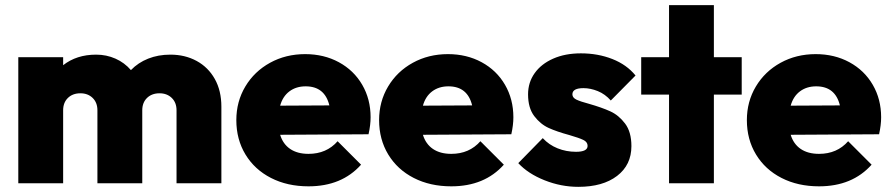

<svg xmlns="http://www.w3.org/2000/svg" viewBox="-20 -711 3454 745"><path d="M839 -297V0H665V-283Q665 -313 646.5 -331Q628 -349 599 -349Q569 -349 550.5 -331Q532 -313 532 -283V0H358V-283Q358 -313 339.5 -331Q321 -349 292 -349Q262 -349 243.5 -331Q225 -313 225 -283V0H51V-489H225V-458Q277 -499 353 -499Q393 -499 428 -483.5Q463 -468 488 -439Q516 -468 555 -483.5Q594 -499 641 -499Q698 -499 743 -474.5Q788 -450 813.5 -404.5Q839 -359 839 -297Z M1410 -190 1067 -188Q1078 -152 1106 -133Q1134 -114 1177 -114Q1247 -114 1290 -163L1381 -72Q1306 12 1177 12Q1095 12 1031.5 -20.5Q968 -53 932.5 -111.5Q897 -170 897 -245Q897 -317 932 -375.5Q967 -434 1028 -467.5Q1089 -501 1164 -501Q1237 -501 1295 -469.5Q1353 -438 1385.5 -382Q1418 -326 1418 -256Q1418 -226 1410 -190ZM1067 -301 1258 -302Q1240 -376 1166 -376Q1129 -376 1103 -356.5Q1077 -337 1067 -301Z M1964 -190 1621 -188Q1632 -152 1660 -133Q1688 -114 1731 -114Q1801 -114 1844 -163L1935 -72Q1860 12 1731 12Q1649 12 1585.5 -20.5Q1522 -53 1486.5 -111.5Q1451 -170 1451 -245Q1451 -317 1486 -375.5Q1521 -434 1582 -467.5Q1643 -501 1718 -501Q1791 -501 1849 -469.5Q1907 -438 1939.5 -382Q1972 -326 1972 -256Q1972 -226 1964 -190ZM1621 -301 1812 -302Q1794 -376 1720 -376Q1683 -376 1657 -356.5Q1631 -337 1621 -301Z M1991 -78 2086 -175Q2110 -149 2143.5 -135.5Q2177 -122 2215 -122Q2260 -122 2260 -145Q2260 -160 2243.5 -168Q2227 -176 2189 -187Q2141 -200 2109 -214.5Q2077 -229 2053 -260.5Q2029 -292 2029 -345Q2029 -391 2054.5 -427Q2080 -463 2126.5 -483.5Q2173 -504 2234 -504Q2300 -504 2356 -482Q2412 -460 2446 -418L2350 -321Q2328 -346 2299.5 -357.5Q2271 -369 2244 -369Q2201 -369 2201 -345Q2201 -332 2216.5 -324.5Q2232 -317 2266 -308Q2315 -294 2348 -279Q2381 -264 2405.5 -231.5Q2430 -199 2430 -144Q2430 -71 2374.5 -28.5Q2319 14 2224 14Q2157 14 2093 -11.5Q2029 -37 1991 -78Z M2750 -489H2858V-344H2750V0H2576V-344H2468V-489H2576V-691H2750Z M3391 -190 3048 -188Q3059 -152 3087 -133Q3115 -114 3158 -114Q3228 -114 3271 -163L3362 -72Q3287 12 3158 12Q3076 12 3012.5 -20.5Q2949 -53 2913.5 -111.5Q2878 -170 2878 -245Q2878 -317 2913 -375.5Q2948 -434 3009 -467.5Q3070 -501 3145 -501Q3218 -501 3276 -469.5Q3334 -438 3366.5 -382Q3399 -326 3399 -256Q3399 -226 3391 -190ZM3048 -301 3239 -302Q3221 -376 3147 -376Q3110 -376 3084 -356.5Q3058 -337 3048 -301Z"/></svg>

Font: Outfit Extra Bold
Style: Regular
Weight: 800
Designer: Rodrigo Fuenzalida
Foundry: fragTYPE
Version: Version 1.000